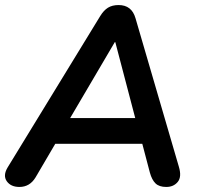

<svg xmlns="http://www.w3.org/2000/svg" viewBox="-25 -733 789 761"><path d="M52 8Q18 8 2 -14.5Q-14 -37 5 -69L372 -669Q386 -692 403 -702.5Q420 -713 445 -713Q497 -713 512 -661L684 -72Q696 -32 679.5 -12Q663 8 634 8Q606 8 591.5 -6Q577 -20 569 -49L539 -163H194L116 -30Q93 8 52 8ZM430 -566 253 -265H511L432 -566Z"/></svg>

Font: Nunito
Style: Bold Italic
Weight: 700
Italic angle: -9°
Designer: Vernon Adams
Foundry: Vernon Adams
Version: Version 3.601; ttfautohint (v1.8.2.53-6de2)